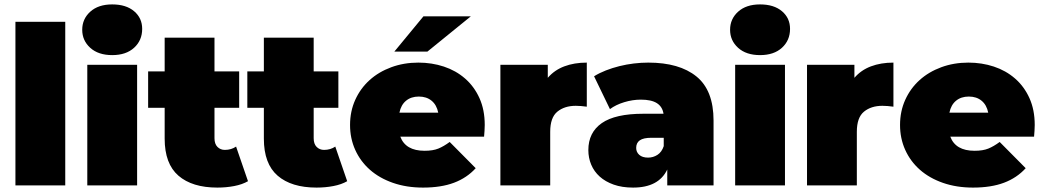

<svg xmlns="http://www.w3.org/2000/svg" viewBox="-20 -841 4735 871"><path d="M50 0V-742H276V0Z M376 0V-547H602V0ZM489 -591Q426 -591 389.5 -624Q353 -657 353 -706Q353 -755 389.5 -788Q426 -821 489 -821Q552 -821 588.5 -790Q625 -759 625 -710Q625 -658 588.5 -624.5Q552 -591 489 -591Z M1065 -352H953V-214Q953 -188 966.5 -174.5Q980 -161 1000 -161Q1029 -161 1051 -176L1105 -19Q1079 -4 1042.5 3Q1006 10 966 10Q852 10 789.5 -44Q727 -98 727 -212V-352H652V-517H727V-670H953V-517H1065Z M1515 -352H1403V-214Q1403 -188 1416.5 -174.5Q1430 -161 1450 -161Q1479 -161 1501 -176L1555 -19Q1529 -4 1492.5 3Q1456 10 1416 10Q1302 10 1239.5 -44Q1177 -98 1177 -212V-352H1102V-517H1177V-670H1403V-517H1515Z M1968 -330Q1961 -365 1938 -384Q1915 -403 1880 -403Q1845 -403 1822 -384Q1799 -365 1792 -330ZM1899 10Q1824 10 1762.5 -11.5Q1701 -33 1658 -71Q1615 -109 1591.5 -161Q1568 -213 1568 -274Q1568 -336 1591.5 -388Q1615 -440 1656.5 -477.5Q1698 -515 1755 -536Q1812 -557 1878 -557Q1939 -557 1993.5 -539Q2048 -521 2089.5 -485Q2131 -449 2155 -396Q2179 -343 2179 -274Q2179 -262 2178 -247.5Q2177 -233 2176 -221H1796Q1820 -157 1906 -157Q1944 -157 1968.5 -167Q1993 -177 2020 -197L2138 -78Q2098 -34 2039.5 -12Q1981 10 1899 10ZM1769 -607 1901 -767H2116L1919 -607Z M2476 0H2250V-547H2465V-488Q2495 -523 2540 -540Q2585 -557 2642 -557V-357Q2627 -359 2615.5 -360Q2604 -361 2592 -361Q2541 -361 2508.5 -334.5Q2476 -308 2476 -243Z M2991 -216H2935Q2899 -216 2882.5 -204.5Q2866 -193 2866 -170Q2866 -151 2880 -138.5Q2894 -126 2920 -126Q2943 -126 2962.5 -138.5Q2982 -151 2991 -178ZM2852 10Q2802 10 2764 -3.5Q2726 -17 2700.5 -40Q2675 -63 2662 -94Q2649 -125 2649 -160Q2649 -240 2710 -282.5Q2771 -325 2899 -325H2990Q2985 -357 2960 -373Q2935 -389 2887 -389Q2850 -389 2812 -377.5Q2774 -366 2747 -346L2675 -495Q2699 -510 2728.5 -521.5Q2758 -533 2790 -541Q2822 -549 2855.5 -553Q2889 -557 2921 -557Q3062 -557 3139.5 -494Q3217 -431 3217 -294V0H3007V-72Q2968 10 2852 10Z M3315 0V-547H3541V0ZM3428 -591Q3365 -591 3328.5 -624Q3292 -657 3292 -706Q3292 -755 3328.5 -788Q3365 -821 3428 -821Q3491 -821 3527.5 -790Q3564 -759 3564 -710Q3564 -658 3527.5 -624.5Q3491 -591 3428 -591Z M3867 0H3641V-547H3856V-488Q3886 -523 3931 -540Q3976 -557 4033 -557V-357Q4018 -359 4006.5 -360Q3995 -361 3983 -361Q3932 -361 3899.5 -334.5Q3867 -308 3867 -243Z M4463 -330Q4456 -365 4433 -384Q4410 -403 4375 -403Q4340 -403 4317 -384Q4294 -365 4287 -330ZM4394 10Q4319 10 4257.5 -11.5Q4196 -33 4153 -71Q4110 -109 4086.5 -161Q4063 -213 4063 -274Q4063 -336 4086.5 -388Q4110 -440 4151.5 -477.5Q4193 -515 4250 -536Q4307 -557 4373 -557Q4434 -557 4488.5 -539Q4543 -521 4584.5 -485Q4626 -449 4650 -396Q4674 -343 4674 -274Q4674 -262 4673 -247.5Q4672 -233 4671 -221H4291Q4315 -157 4401 -157Q4439 -157 4463.5 -167Q4488 -177 4515 -197L4633 -78Q4593 -34 4534.5 -12Q4476 10 4394 10Z"/></svg>

Font: Montserrat-Alt1 Black
Style: Regular
Weight: 900
Designer: Differentunic
Foundry: Differentunic
Version: Version 7.222